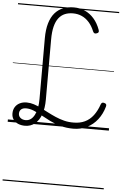

<svg xmlns="http://www.w3.org/2000/svg" viewBox="-86 -1071 1033 1628"><g transform="rotate(5 430.5 -257.5)"><path d="M148 21Q116 21 90 10Q64 -1 49 -22.5Q34 -44 34 -74Q34 -105 48 -128Q62 -151 87.5 -164Q113 -177 147 -177Q178 -177 208.5 -167Q239 -157 270 -141.5Q301 -126 333.5 -109Q366 -92 401.5 -76.5Q437 -61 476 -51Q515 -41 559 -42Q611 -42 652.5 -61.5Q694 -81 724 -120.5Q754 -160 773 -216Q777 -227 784.5 -230.5Q792 -234 803 -230Q815 -227 818.5 -220Q822 -213 819 -201Q801 -137 764 -89.5Q727 -42 674.5 -16Q622 10 559 10Q500 10 450 -4Q400 -18 358.5 -38.5Q317 -59 280.5 -79.5Q244 -100 211 -113.5Q178 -127 146 -127Q119 -127 104 -114Q89 -101 89 -78Q89 -55 106.5 -41Q124 -27 150 -27Q197 -27 224.5 -78Q252 -129 252 -216V-732Q252 -807 268 -861Q284 -915 313.5 -949Q343 -983 384 -999Q425 -1015 475 -1015Q527 -1015 570 -995.5Q613 -976 646.5 -938Q680 -900 700 -845Q705 -832 702 -824.5Q699 -817 687 -813Q674 -808 666.5 -812Q659 -816 654 -828Q636 -872 609 -902.5Q582 -933 547.5 -948.5Q513 -964 472 -964Q434 -964 403.5 -951.5Q373 -939 351 -911Q329 -883 317.5 -837.5Q306 -792 306 -727V-216Q306 -142 287 -89Q268 -36 232.5 -7.5Q197 21 148 21ZM0 490H861V500H0ZM0 -20H861V0H0ZM0 -505H861V-500H0ZM0 -1010H861V-1000H0Z"/></g></svg>

Font: Playwrite PE Guides
Style: Regular
Weight: 400
Designer: Veronika Burian, José Scaglione
Foundry: TypeTogether
Version: Version 1.003